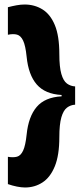

<svg xmlns="http://www.w3.org/2000/svg" viewBox="-20 -719 361 851"><path d="M313 -255Q293 -254 277 -242Q261 -230 252 -199Q243 -168 243 -111Q243 -31 223 18Q203 67 168.5 89.5Q134 112 91 112Q75 112 55 108Q35 104 15 97V-24Q39 -20 55.5 -24.5Q72 -29 82.5 -51.5Q93 -74 98 -122Q106 -202 142.5 -245Q179 -288 253 -292V-298Q180 -302 143 -344.5Q106 -387 98 -468Q93 -517 82.5 -539Q72 -561 55.5 -565.5Q39 -570 15 -565V-687Q34 -692 53 -695.5Q72 -699 89 -699Q133 -699 168 -677.5Q203 -656 223 -608Q243 -560 243 -479Q243 -422 252 -391Q261 -360 277 -348.5Q293 -337 313 -336Z"/></svg>

Font: Bricolage Grotesque 48pt ExtraBold
Style: Regular
Weight: 800
Designer: Mathieu Triay
Foundry: Atelier Triay
Version: Version 1.000; ttfautohint (v1.8.4.7-5d5b);gftools[0.9.32]